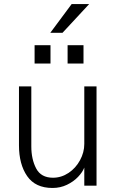

<svg xmlns="http://www.w3.org/2000/svg" viewBox="-20 -912 579 943"><path d="M73.2 -198.2V-487.8H133.8V-192.9Q133.8 -129.9 157.7 -84.5Q181.6 -39.1 240.2 -39.1Q281.2 -39.1 316.7 -62.7Q352.1 -86.4 373 -125Q394 -163.6 394 -205.1V-487.8H454.1V0H394V-88.9Q385.3 -66.4 363.3 -43.2Q341.3 -20 308.8 -4.4Q276.4 11.2 237.8 11.2Q153.8 11.2 113.5 -46.9Q73.2 -105 73.2 -198.2ZM149.9 -600.1V-689.9H228V-600.1ZM312 -600.1V-689.9H390.1V-600.1ZM227.1 -751 332 -892.1H418L287.1 -751Z"/></svg>

Font: Acari Sans Light
Style: Regular
Weight: 300
Designer: Alfredo Marco Pradil and Stefan Peev
Foundry: Hanken Design Co.
Version: Version 1.045;January 11, 2019;FontCreator 11.5.0.2425 64-bi